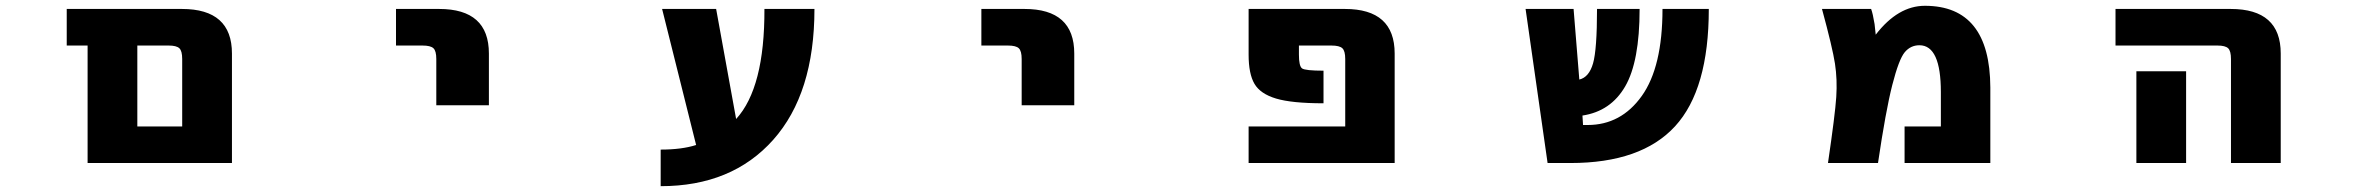

<svg xmlns="http://www.w3.org/2000/svg" viewBox="-20 -555 8040 656"><path d="M442.4 2H279.3V-399.4H208V-524.4H601.6Q772.5 -524.4 772.5 -372.1V2ZM602.5 -353.5Q602.5 -380.9 592.8 -390.1Q583 -399.4 556.6 -399.4H449.2V-123H602.5Z M1333 -399.4V-524.4H1480.5Q1650.4 -524.4 1650.4 -372.1V-195.3H1470.7V-353.5Q1470.7 -380.9 1460.9 -390.1Q1451.2 -399.4 1423.8 -399.4Z M2495.1 -148.4Q2592.8 -254.9 2591.8 -524.4H2762.7Q2762.7 -235.4 2621.6 -77.1Q2480.5 81.1 2237.3 81.1V-43.9Q2309.6 -43.9 2358.4 -59.6L2242.2 -524.4H2426.8Z M3333 -399.4V-524.4H3480.5Q3650.4 -524.4 3650.4 -372.1V-195.3H3470.7V-353.5Q3470.7 -380.9 3460.9 -390.1Q3451.2 -399.4 3423.8 -399.4Z M4745.1 2H4246.1V-123H4576.2V-353.5Q4576.2 -380.9 4566.4 -390.1Q4556.6 -399.4 4529.3 -399.4H4418V-368.2Q4418 -329.1 4428.7 -321.3Q4439.5 -313.5 4502 -313.5V-202.1Q4393.6 -202.1 4339.8 -218.3Q4286.1 -234.4 4266.1 -268.6Q4246.1 -302.7 4246.1 -368.2V-524.4H4575.2Q4745.1 -524.4 4745.1 -372.1Z M5267.6 2 5192.4 -524.4H5356.4L5376 -283.2Q5409.2 -291 5422.9 -338.4Q5436.5 -385.7 5436.5 -524.4H5582Q5582 -344.7 5532.7 -259.8Q5483.4 -174.8 5386.7 -160.2L5388.7 -127.9H5404.3Q5518.6 -127.9 5589.4 -227.1Q5660.2 -326.2 5660.2 -524.4H5818.4Q5818.4 -249 5703.1 -123.5Q5587.9 2 5345.7 2Z M6388.7 -436.5Q6464.8 -535.2 6556.6 -535.2Q6779.3 -535.2 6780.3 -255.9V2H6487.3V-123H6611.3V-240.2Q6611.3 -400.4 6538.1 -400.4Q6507.8 -400.4 6487.8 -376.5Q6467.8 -352.5 6445.3 -264.6Q6422.9 -176.8 6396.5 2H6225.6Q6250 -164.1 6253.9 -223.6Q6257.8 -283.2 6249.5 -337.4Q6241.2 -391.6 6205.1 -524.4H6373Q6378.9 -508.8 6384.8 -472.7Q6387.7 -448.2 6388.7 -436.5Z M7208 -399.4V-524.4H7601.6Q7772.5 -524.4 7772.5 -372.1V2H7602.5V-353.5Q7602.5 -380.9 7592.8 -390.1Q7583 -399.4 7556.6 -399.4ZM7449.2 -311.5V-163.1V2H7279.3V-163.1V-311.5Z"/></svg>

Font: GenEi Gothic M Heavy
Style: Regular
Weight: 800
Designer: o_tamon (Modified); [Source Han Sans]
Ryoko NISHIZUKA  (kana & ideographs); Paul D. Hunt (Latin, Greek & Cyrillic); Wenl
Version: Version 1.1a;Original Version 1.004